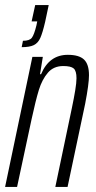

<svg xmlns="http://www.w3.org/2000/svg" viewBox="-22 -733 377 753"><path d="M121 -634 124 -649H102L116 -713H169L155 -647Q145 -604 136 -584Q127 -564 110.5 -556Q94 -548 63 -548L68 -573Q94 -573 103 -585Q112 -597 121 -634ZM105 -510H146L135 -442H139Q171 -518 244 -518Q288 -518 307.5 -499.5Q327 -481 327 -438Q327 -404 312 -326L243 0H195L260 -310Q268 -348 273 -378.5Q278 -409 278 -426Q278 -455 267 -464.5Q256 -474 226 -474Q188 -474 165.5 -447.5Q143 -421 130.5 -380.5Q118 -340 102 -266L45 0H-2Z"/></svg>

Font: Saira Ultra Condensed Light
Style: Italic
Weight: 300
Width: 1
Italic angle: -12°
Designer: Hector Gatti with collaboration of the Omnibus-Type team
Foundry: Omnibus-Type
Version: Version 1.001; ttfautohint (v1.8)